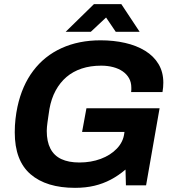

<svg xmlns="http://www.w3.org/2000/svg" viewBox="-20 -892 842 924"><path d="M341 12Q203 12 127 -53.5Q51 -119 51 -255Q51 -288 54.5 -319Q58 -350 64 -378Q86 -480 140 -551.5Q194 -623 276.5 -660.5Q359 -698 464 -698Q527 -698 582 -685.5Q637 -673 678.5 -647.5Q720 -622 743 -583.5Q766 -545 766 -494Q766 -483 765 -472Q764 -461 762 -449H611Q612 -455 612 -460Q612 -465 612 -470Q612 -496 601 -515.5Q590 -535 570.5 -548.5Q551 -562 524.5 -569Q498 -576 467 -576Q415 -576 373 -562Q331 -548 300 -521.5Q269 -495 248 -456.5Q227 -418 218 -368Q215 -347 212.5 -331Q210 -315 208.5 -303Q207 -291 206 -281.5Q205 -272 205 -262Q205 -211 222.5 -177Q240 -143 275 -126.5Q310 -110 362 -110Q418 -110 465 -127.5Q512 -145 542.5 -177Q573 -209 578 -250L579 -257H375L396 -371H748L683 0H586L584 -76Q550 -47 513 -27.5Q476 -8 434 2Q392 12 341 12ZM296 -739 432 -872H564L652 -739H537L468 -841L525 -840L417 -739Z"/></svg>

Font: Archivo SemiBold
Style: Bold Italic
Weight: 700
Italic angle: -10°
Version: Version 2.001